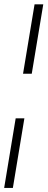

<svg xmlns="http://www.w3.org/2000/svg" viewBox="-25 -748 224 904"><path d="M48.8 -190.9H89.8L35.6 136.7H-5.4ZM178.7 -727.5 124.5 -400.9H83.5L137.7 -727.5Z"/></svg>

Font: Inter Display ExtraLight
Style: Italic
Weight: 200
Italic angle: -9.39999°
Designer: Rasmus Andersson
Foundry: rsms
Version: Version 4.000;git-a52131595